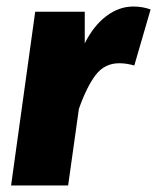

<svg xmlns="http://www.w3.org/2000/svg" viewBox="-20 -569 482 589"><path d="M442 -540 392 -368Q368 -375 346 -375Q301 -375 273.5 -339Q246 -303 222 -235L189 0H14L88 -533H240V-436Q267 -490 306 -519.5Q345 -549 389 -549Q417 -549 442 -540Z"/></svg>

Font: Trujillo ExtraBold
Style: Italic
Weight: 800
Italic angle: -8°
Designer: Fira Sans original fonts by bBox Type GmbH, Carrois Corporate GbR, & Edenspiekermann AG / Changes by Cristiano Sobral
Foundry: Fira Sans original fonts by bBox Type GmbH, Carrois Corporate GbR, & Edenspiekermann AG / Changes by Cristiano Sobral
Version: Version 4.301;July 28, 2020;FontCreator 13.0.0.2655 64-bit